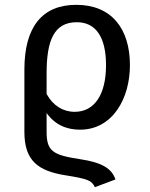

<svg xmlns="http://www.w3.org/2000/svg" viewBox="-20 -559 620 795"><path d="M252 167C345 182 359 188 373 216L458 184C443 140 405 114 311 100C199 83 173 67 173 -13V-91C207 -43 255 -22 311 -22C447 -22 518 -152 518 -289C518 -440 442 -539 296 -539C155 -539 81 -448 81 -271V-13C81 106 137 149 252 167ZM173 -256C173 -392 204 -467 298 -467C377 -467 419 -405 419 -289C419 -170 373 -96 289 -96C241 -96 199 -122 173 -170Z"/></svg>

Font: FiraGO Unicode
Style: Regular
Weight: 400
Designer: bBox Type
Foundry: bBox Type GmbH
Version: Version 1.001;PS 001.001;hotconv 1.0.88;makeotf.lib2.5.64775